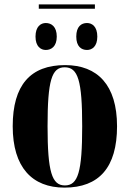

<svg xmlns="http://www.w3.org/2000/svg" viewBox="-20 -846 592 876"><path d="M157 -806H413V-826H157ZM189 -618C214 -618 239 -634 239 -679C239 -725 214 -741 189 -741C166 -741 142 -725 142 -679C142 -634 166 -618 189 -618ZM377 -618C400 -618 424 -634 424 -679C424 -725 400 -741 377 -741C351 -741 328 -725 328 -679C328 -634 351 -618 377 -618ZM274 10C432 10 514 -82 514 -270C514 -458 425 -549 277 -549C119 -549 38 -458 38 -270C38 -82 127 10 274 10ZM276 0C217 0 197 -61 197 -270C197 -479 216 -539 275 -539C336 -539 355 -479 355 -270C355 -61 336 0 276 0Z"/></svg>

Font: Noto Serif Display Condensed ExtraBold
Style: Regular
Weight: 800
Width: 3
Designer: Monotype Design Team
Foundry: Monotype Imaging Inc.
Version: Version 2.009